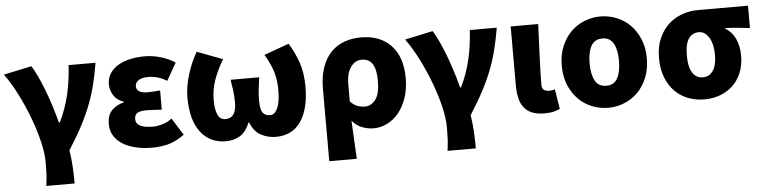

<svg xmlns="http://www.w3.org/2000/svg" viewBox="-50 -816 4971 1250"><g transform="rotate(-5 2436.0 -190.5)"><path d="M209 202Q211 184 213 168.5Q215 153 216 135.5Q217 118 217.5 96Q218 74 218 44Q218 -8 201 -82Q184 -156 154 -237Q124 -318 84 -398.5Q44 -479 -3 -544L180 -583Q198 -555 217 -514.5Q236 -474 255.5 -424Q275 -374 293 -317.5Q311 -261 327 -201H332Q374 -287 395 -377Q416 -467 422 -569H598Q586 -497 570.5 -433.5Q555 -370 531 -306Q507 -242 470.5 -172Q434 -102 379 -16Q388 38 391 96Q394 154 394 202Z M918 14Q863 14 814 3Q765 -8 728.5 -30Q692 -52 670.5 -85.5Q649 -119 649 -163Q649 -220 678 -251.5Q707 -283 758 -296V-301Q714 -315 693 -350Q672 -385 672 -419Q672 -462 692.5 -493Q713 -524 747.5 -544Q782 -564 826.5 -573.5Q871 -583 920 -583Q971 -583 1023 -568Q1075 -553 1118 -525L1053 -411Q1025 -429 993.5 -438Q962 -447 930 -447Q892 -447 869 -432.5Q846 -418 846 -394Q846 -348 920 -348Q938 -348 959.5 -349.5Q981 -351 1001 -353V-227Q976 -229 950.5 -230.5Q925 -232 902 -232Q860 -232 841.5 -220.5Q823 -209 823 -181Q823 -122 936 -122Q960 -122 993.5 -131Q1027 -140 1059 -164L1129 -52Q1073 -12 1022.5 1Q972 14 918 14Z M1400 14Q1295 14 1234.5 -65Q1174 -144 1174 -293Q1174 -327 1180.5 -365Q1187 -403 1198.5 -441Q1210 -479 1226 -515.5Q1242 -552 1260 -583L1427 -520Q1386 -451 1364.5 -388.5Q1343 -326 1343 -258Q1343 -201 1358 -165.5Q1373 -130 1409 -130Q1480 -130 1480 -231Q1480 -251 1479 -268Q1478 -285 1476 -302Q1474 -319 1471 -338Q1468 -357 1464 -382H1651Q1648 -357 1645.5 -338Q1643 -319 1641 -302Q1639 -285 1638 -268Q1637 -251 1637 -231Q1637 -174 1652.5 -152Q1668 -130 1702 -130Q1731 -130 1749.5 -170Q1768 -210 1768 -285Q1768 -318 1764.5 -347Q1761 -376 1753 -404Q1745 -432 1731.5 -461Q1718 -490 1698 -524L1861 -583Q1899 -521 1922.5 -453Q1946 -385 1946 -297Q1946 -149 1889.5 -67.5Q1833 14 1726 14Q1675 14 1629.5 -10Q1584 -34 1560 -95H1556Q1532 -34 1491.5 -10Q1451 14 1400 14Z M2058 -270Q2058 -351 2079 -410.5Q2100 -470 2136.5 -508Q2173 -546 2223.5 -564.5Q2274 -583 2333 -583Q2458 -583 2529.5 -507.5Q2601 -432 2601 -294Q2601 -221 2581 -163.5Q2561 -106 2528 -66.5Q2495 -27 2452.5 -6.5Q2410 14 2365 14Q2330 14 2292 0.5Q2254 -13 2225 -48Q2228 17 2231.5 78.5Q2235 140 2238 202H2058ZM2322 -132Q2361 -132 2390 -169Q2419 -206 2419 -291Q2419 -366 2396 -402Q2373 -438 2326 -438Q2281 -438 2253 -397Q2225 -356 2225 -287V-174Q2250 -148 2274 -140Q2298 -132 2322 -132Z M2831 202Q2833 184 2835 168.5Q2837 153 2838 135.5Q2839 118 2839.5 96Q2840 74 2840 44Q2840 -8 2823 -82Q2806 -156 2776 -237Q2746 -318 2706 -398.5Q2666 -479 2619 -544L2802 -583Q2820 -555 2839 -514.5Q2858 -474 2877.5 -424Q2897 -374 2915 -317.5Q2933 -261 2949 -201H2954Q2996 -287 3017 -377Q3038 -467 3044 -569H3220Q3208 -497 3192.5 -433.5Q3177 -370 3153 -306Q3129 -242 3092.5 -172Q3056 -102 3001 -16Q3010 38 3013 96Q3016 154 3016 202Z M3480 14Q3431 14 3398 -0.5Q3365 -15 3346 -41Q3327 -67 3319 -103.5Q3311 -140 3311 -185V-569H3491Q3489 -520 3486.5 -465.5Q3484 -411 3482 -358.5Q3480 -306 3478.5 -259Q3477 -212 3477 -178Q3477 -150 3489.5 -140Q3502 -130 3527 -130Q3534 -130 3544 -131.5Q3554 -133 3562 -137L3583 -6Q3564 2 3541 8Q3518 14 3480 14Z M3898 14Q3844 14 3793.5 -6Q3743 -26 3704.5 -64.5Q3666 -103 3643 -158.5Q3620 -214 3620 -285Q3620 -356 3643 -411Q3666 -466 3704.5 -504.5Q3743 -543 3793.5 -563Q3844 -583 3898 -583Q3952 -583 4002.5 -563Q4053 -543 4091.5 -504.5Q4130 -466 4153 -411Q4176 -356 4176 -285Q4176 -214 4153 -158.5Q4130 -103 4091.5 -64.5Q4053 -26 4002.5 -6Q3952 14 3898 14ZM3898 -130Q3949 -130 3971.5 -171.5Q3994 -213 3994 -285Q3994 -356 3971.5 -397.5Q3949 -439 3898 -439Q3847 -439 3824.5 -397.5Q3802 -356 3802 -285Q3802 -213 3824.5 -171.5Q3847 -130 3898 -130Z M4526 14Q4470 14 4420.5 -5Q4371 -24 4334.5 -61Q4298 -98 4276.5 -152.5Q4255 -207 4255 -278Q4255 -352 4278.5 -406.5Q4302 -461 4341 -497Q4380 -533 4430 -551Q4480 -569 4534 -569H4862V-423Q4816 -428 4781 -431.5Q4746 -435 4702 -437V-432Q4744 -408 4766.5 -360Q4789 -312 4789 -249Q4789 -188 4769.5 -139.5Q4750 -91 4715 -57Q4680 -23 4632 -4.5Q4584 14 4526 14ZM4528 -130Q4572 -130 4596 -166Q4620 -202 4620 -268Q4620 -301 4614 -329.5Q4608 -358 4596 -379Q4584 -400 4567 -412.5Q4550 -425 4528 -425Q4486 -425 4461.5 -391Q4437 -357 4437 -278Q4437 -206 4461 -168Q4485 -130 4528 -130Z"/></g></svg>

Font: Kinto Sans Black
Style: Regular
Weight: 900
Designer: Authors: Ryoko NISHIZUKA  (kana & ideographs); Paul D. Hunt (Latin, Greek & Cyrillic); Wenlong ZHANG  (bopomofo); Sandol
Foundry: Adobe Systems Incorporated, ookami Inc.
Version: Version 0.001